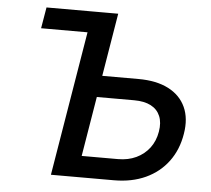

<svg xmlns="http://www.w3.org/2000/svg" viewBox="-52 -784 922 840"><g transform="rotate(5 409.0 -364.0)"><path d="M103 -634.8 118.7 -727.5H354L338.4 -634.8ZM353.5 -450.7H546.9Q626 -450.7 678.7 -423.6Q731.4 -396.5 754.2 -346.7Q776.9 -296.9 765.6 -229.5Q754.4 -159.2 716.1 -107.4Q677.7 -55.7 617.2 -27.8Q556.6 0 478 0H201.7L322.3 -727.5H433.6L328.6 -93.8H487.8Q532.7 -93.8 567.9 -110.4Q603 -127 626 -157.2Q648.9 -187.5 655.8 -229Q662.6 -269 650.6 -297.6Q638.7 -326.2 609.9 -341.3Q581.1 -356.4 536.1 -356.4H338.4Z"/></g></svg>

Font: Inter 16pt Medium
Style: Italic
Weight: 500
Italic angle: -9.3988°
Version: Version 4.001;git-66647c0bb